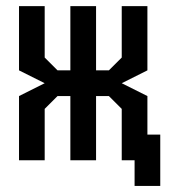

<svg xmlns="http://www.w3.org/2000/svg" viewBox="-20 -520 582 623"><path d="M416.7 0H375V-166.7L333.3 -208.3H291.7V0H208.3V-208.3H166.7L125 -166.7V0H41.7V-208.3L125 -250L41.7 -291.7V-500H125V-333.3L166.7 -291.7H208.3V-500H291.7V-291.7H333.3L375 -333.3V-500H458.3V-291.7L375 -250L458.3 -208.3V-83.3H500V83.3H416.7Z"/></svg>

Font: Yulong
Style: Regular
Weight: 400
Designer: GGBotNet
Foundry: f0n7.com
Version: 1.00